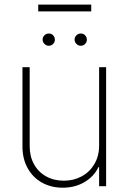

<svg xmlns="http://www.w3.org/2000/svg" viewBox="-20 -830 574 856"><path d="M421.9 -530.3H453.1V0H421.9V-85H418.9Q399.4 -43.5 356.9 -18.3Q314.5 6.8 259.8 6.8Q207.5 6.8 166.7 -16.1Q126 -39.1 103 -80.8Q80.1 -122.6 80.1 -176.8V-530.3H112.3V-177.7Q112.3 -132.8 131.6 -97.9Q150.9 -63 185.5 -43.7Q220.2 -24.4 264.6 -24.4Q308.6 -24.4 344.5 -43.9Q380.4 -63.5 401.1 -99.1Q421.9 -134.8 421.9 -180.7ZM169.9 -653.3Q169.9 -664.6 178.2 -672.6Q186.5 -680.7 197.3 -680.7Q209 -680.7 216.8 -672.6Q224.6 -664.6 224.6 -653.3Q224.6 -642.1 216.8 -634Q209 -626 197.3 -626Q186.5 -626 178.2 -634.3Q169.9 -642.6 169.9 -653.3ZM312.5 -653.3Q312.5 -664.6 320.8 -672.6Q329.1 -680.7 339.8 -680.7Q351.6 -680.7 359.4 -672.6Q367.2 -664.6 367.2 -653.3Q367.2 -642.1 359.4 -634Q351.6 -626 339.8 -626Q329.1 -626 320.8 -634.3Q312.5 -642.6 312.5 -653.3ZM386.7 -779.3H150.4V-809.6H386.7Z"/></svg>

Font: Pretendard Std Thin
Style: Regular
Weight: 100
Designer: Base glyphs from Inter by Rasmus Andersson; Hangeul glyphs from Noto Sans CJK(Source Han Sans) by Jang Soo-young and Kan
Foundry: Kil Hyung-jin
Version: Version 1.309